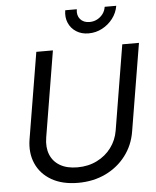

<svg xmlns="http://www.w3.org/2000/svg" viewBox="-62 -994 861 1058"><g transform="rotate(-5 368.5 -465.0)"><path d="M327.6 11.7Q240.2 11.7 180.7 -22.7Q121.1 -57.1 95 -116.7Q68.8 -176.3 81.1 -251L160.2 -727.5H252L173.3 -252Q164.6 -198.7 180.7 -158.4Q196.8 -118.2 235.1 -95.9Q273.4 -73.7 331.1 -73.7Q391.1 -73.7 439.2 -97.7Q487.3 -121.6 518.3 -163.1Q549.3 -204.6 558.1 -257.8L635.7 -727.5H728L647.9 -244.6Q635.7 -169.4 591.8 -111.6Q547.9 -53.7 480 -21Q412.1 11.7 327.6 11.7ZM456.5 -803.7Q417 -803.7 388.2 -822.3Q359.4 -840.8 345.9 -872.1Q332.5 -903.3 338.9 -941.9H402.8Q397.5 -908.2 415.5 -887Q433.6 -865.7 467.3 -865.7Q489.7 -865.7 508.8 -875.5Q527.8 -885.3 540.8 -902.3Q553.7 -919.4 557.1 -941.9H621.1Q614.7 -903.3 590.6 -871.8Q566.4 -840.3 531.5 -822Q496.6 -803.7 456.5 -803.7Z"/></g></svg>

Font: Inter 17pt
Style: Italic
Weight: 400
Italic angle: -9.3988°
Version: Version 4.001;git-66647c0bb